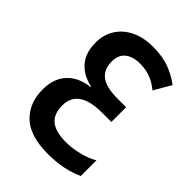

<svg xmlns="http://www.w3.org/2000/svg" viewBox="-213 -826 938 938"><g transform="rotate(45 256.5 -357.0)"><path d="M283 -724Q349 -724 396 -706.5Q443 -689 483 -659L432 -571Q405 -594 371.5 -607.5Q338 -621 297 -621Q247 -621 219 -598Q191 -575 191 -530Q191 -477 225.5 -449.5Q260 -422 340 -422H399V-320H335Q172 -320 172 -207Q172 -149 206 -121Q240 -93 312 -93Q353 -93 400 -104.5Q447 -116 480 -136V-28Q443 -10 395 0Q347 10 292 10Q165 10 107 -46.5Q49 -103 49 -195Q49 -270 90 -315Q131 -360 207 -369V-372Q142 -386 106 -428Q70 -470 70 -541Q70 -594 96 -635.5Q122 -677 170 -700.5Q218 -724 283 -724Z"/></g></svg>

Font: Noto Sans Condensed SemiBold
Style: Regular
Weight: 600
Width: 3
Designer: Monotype Design Team
Foundry: Monotype Imaging Inc.
Version: Version 2.013; ttfautohint (v1.8.4.7-5d5b)